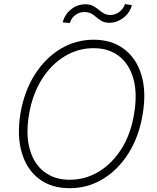

<svg xmlns="http://www.w3.org/2000/svg" viewBox="-20 -937 792 966"><path d="M697.8 -361.9Q679.3 -249.6 626.6 -166Q573.9 -82.4 497.5 -36.2Q421.2 9.9 331 9.9Q238.6 9.9 176.7 -36.9Q114.7 -83.8 89.7 -168.3Q64.6 -252.8 82.7 -365.4Q101.9 -477.6 154.7 -561.1Q207.4 -644.5 284.1 -690.9Q360.8 -737.2 451.3 -737.2Q541.9 -737.2 604 -690.5Q666.2 -643.8 691.6 -559.5Q717 -475.1 697.8 -361.9ZM654.8 -365.4Q671.9 -467 651.1 -540.8Q630.3 -614.7 578.7 -654.7Q527 -694.6 450.6 -694.6Q372.5 -694.6 305.2 -653.8Q237.9 -612.9 190.7 -538.4Q143.5 -463.8 126.1 -361.9Q109 -260.7 129.6 -186.8Q150.2 -112.9 202.1 -72.8Q253.9 -32.7 331 -32.7Q409.8 -32.7 477.5 -73.7Q545.1 -114.7 592 -189.5Q638.8 -264.2 654.8 -365.4ZM331.7 -821.4 295.5 -824.2Q305.4 -864.3 337.5 -889.9Q369.7 -915.5 409.1 -915.5Q432.2 -915.5 447.8 -907.3Q463.4 -899.1 476 -888.5Q488.6 -877.8 502.5 -869.7Q516.3 -861.5 535.9 -861.5Q558.9 -861.5 580.1 -877.1Q601.2 -892.8 608.7 -916.5L643.8 -910.9Q632.5 -871.1 600.1 -846.8Q567.8 -822.4 531.2 -822.4Q507.8 -822.4 492.9 -830.6Q478 -838.8 466.1 -849.4Q454.2 -860.1 440 -868.3Q425.8 -876.4 403.8 -876.4Q378.6 -876.4 358.3 -860.8Q338.1 -845.2 331.7 -821.4Z"/></svg>

Font: Inter UI Extra Light
Style: Italic
Weight: 200
Italic angle: -9.39999°
Designer: Rasmus Andersson
Foundry: rsms
Version: 3.2;8d6f07862